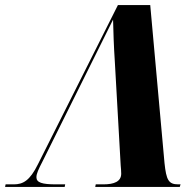

<svg xmlns="http://www.w3.org/2000/svg" viewBox="-67 -734 767 754"><path d="M-47 0H187L189 -10H153C98 -10 76 -17 76 -38C76 -52 84 -69 101 -102L295 -492C331 -565 356 -615 377 -657C378 -611 380 -550 384 -491L407 -84C408 -73 409 -62 409 -52C409 -21 381 -10 339 -10H309L307 0H639L642 -10H633C595 -10 586 -27 579 -94L523 -714H396L82 -89C50 -24 23 -10 -13 -10H-45Z"/></svg>

Font: Noto Serif Display SemiCondensed ExtraBold
Style: Italic
Weight: 800
Width: 4
Italic angle: -12°
Designer: Monotype Design Team
Foundry: Monotype Imaging Inc.
Version: Version 2.009